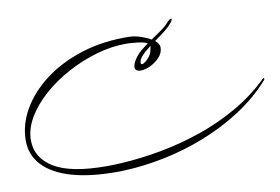

<svg xmlns="http://www.w3.org/2000/svg" viewBox="-76 -726 1432 981"><g transform="rotate(-10 640.0 -235.5)"><path d="M450 126Q317 126 222 98.5Q127 71 76 17.5Q25 -36 25 -112Q25 -195 70 -273Q115 -351 197 -413Q279 -475 391.5 -510.5Q504 -546 640 -543Q669 -542 701.5 -530.5Q734 -519 748 -509Q774 -527 800 -545Q826 -563 842 -582Q856 -597 864 -597Q867 -597 867 -594Q867 -590 861 -581Q845 -560 819 -539.5Q793 -519 764 -499Q786 -481 786 -462Q786 -434 765 -411.5Q744 -389 716.5 -376Q689 -363 667 -363Q637 -363 637 -386Q637 -404 658 -433Q670 -450 687.5 -464.5Q705 -479 725 -493Q715 -500 697 -503.5Q679 -507 653 -509Q643 -510 634 -510.5Q625 -511 615 -511Q539 -511 460 -488Q381 -465 308 -425.5Q235 -386 177 -334.5Q119 -283 85 -225Q51 -167 51 -109Q51 -18 137.5 35Q224 88 410 88Q449 88 494 85Q593 79 697.5 59.5Q802 40 905 4.5Q1008 -31 1102 -85Q1196 -139 1274 -215Q1275 -216 1277 -216Q1279 -216 1280 -213Q1281 -210 1278 -206Q1206 -125 1112.5 -64.5Q1019 -4 914 37Q809 78 702.5 99.5Q596 121 499 125Q486 126 474 126Q462 126 450 126ZM678 -394Q685 -394 698 -404Q725 -427 730.5 -449.5Q736 -472 737 -479Q718 -464 705 -453Q692 -442 681 -427Q672 -414 672 -402Q672 -394 678 -394Z"/></g></svg>

Font: WindSong
Style: Regular
Weight: 400
Designer: Robert E. Leuschke
Foundry: Robert E. Leuschke
Version: Version 1.010; ttfautohint (v1.8.3)